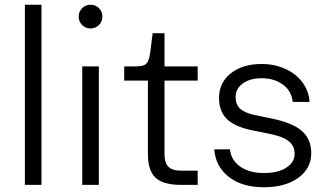

<svg xmlns="http://www.w3.org/2000/svg" viewBox="-20 -780 1373 810"><path d="M155 -760V0H85V-760Z M397 -500V0H327V-500ZM412 -710Q412 -689 397.5 -674.5Q383 -660 362 -660Q341 -660 326.5 -674.5Q312 -689 312 -710Q312 -731 326.5 -745.5Q341 -760 362 -760Q383 -760 397.5 -745.5Q412 -731 412 -710Z M604 -130V-440H504V-500H554Q587 -500 598 -512Q609 -524 614 -560L624 -640H674V-500H814V-440H674V-130Q674 -93 690.5 -76.5Q707 -60 744 -60H814V0H744Q669 0 636.5 -30Q604 -60 604 -130Z M1286 -350H1215Q1210 -397 1173 -423.5Q1136 -450 1084 -450Q1035 -450 1004.5 -428Q974 -406 974 -370Q974 -339 993 -321.5Q1012 -304 1053 -295L1126 -280Q1214 -262 1253.5 -227.5Q1293 -193 1293 -134Q1293 -69 1238 -29.5Q1183 10 1094 10Q1001 10 945 -34Q889 -78 884 -150H950Q955 -104 993.5 -77Q1032 -50 1094 -50Q1152 -50 1187.5 -72.5Q1223 -95 1223 -132Q1223 -164 1198.5 -184Q1174 -204 1119 -215L1045 -230Q971 -245 937.5 -277.5Q904 -310 904 -367Q904 -431 953.5 -470.5Q1003 -510 1084 -510Q1138 -510 1183.5 -489.5Q1229 -469 1256 -432.5Q1283 -396 1286 -350Z"/></svg>

Font: Goli Light
Style: Regular
Weight: 300
Designer: jaikishan Patel
Foundry: MagicType
Version: Version 1.000